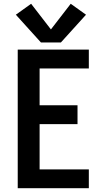

<svg xmlns="http://www.w3.org/2000/svg" viewBox="-20 -998 540 1018"><path d="M74 0H451V-100H190V-340H391V-440H190V-635H451V-735H74ZM197 -773H303L436 -920L355 -978L250 -842L145 -978L64 -920Z"/></svg>

Font: Iosevka SS09
Style: Bold
Weight: 700
Monospace: yes
Designer: Belleve Invis
Foundry: Belleve Invis
Version: Version 5.2.1; ttfautohint (v1.8.3)